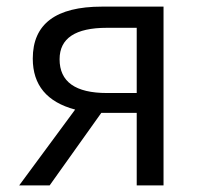

<svg xmlns="http://www.w3.org/2000/svg" viewBox="-20 -560 608 580"><path d="M393 -279V-476H303Q160 -476 160 -381Q160 -279 303 -279ZM207 -229Q79 -263 79 -383Q79 -540 288 -540H474V0H393V-219H286L130 0H38Z"/></svg>

Font: Source Han Sans CN Normal
Style: Regular
Weight: 350
Designer: Ryoko NISHIZUKA 西塚涼子 (kana, bopomofo & ideographs); Paul D. Hunt (Latin, Greek & Cyrillic); Sandoll Communications 산돌커뮤니
Foundry: Adobe
Version: Version 2.004;hotconv 1.0.118;makeotfexe 2.5.65603